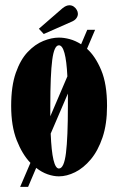

<svg xmlns="http://www.w3.org/2000/svg" viewBox="-20 -676 460 748"><path d="M58.5 52 98.5 -41.5Q66.5 -75 45 -130Q23.5 -185 23.5 -263.5Q23.5 -340.5 41.5 -392Q59.5 -443.5 88 -473.5Q116.5 -503.5 148.8 -516.5Q181 -529.5 209.5 -529.5Q229.5 -529.5 251.8 -523.5Q274 -517.5 296 -503.5L320 -560H350.5L319 -486Q351.5 -457 374.2 -403Q397 -349 397 -263.5Q397 -192.5 379.5 -140.8Q362 -89 333.8 -55.2Q305.5 -21.5 272.8 -5.2Q240 11 209.5 11Q188.5 11 165.5 3Q142.5 -5 121 -22L89.5 52ZM176 -263.5Q176 -242 176 -223L242.5 -378.5Q236.5 -499.5 209.5 -499.5Q191 -499.5 183.5 -442.5Q176 -385.5 176 -263.5ZM209.5 -19.5Q229.5 -19.5 237 -80Q244.5 -140.5 244.5 -263.5Q244.5 -289.5 244.5 -311.5L177.5 -155.5Q183 -19.5 209.5 -19.5ZM150.5 -543.5 131.5 -564 223 -643.5Q237.5 -655.5 250.5 -655.5Q260 -655.5 267.5 -650.2Q275 -645 279 -637.5Q283.5 -630 283.5 -622Q283.5 -613 277.2 -604.5Q271 -596 257 -590.5Z"/></svg>

Font: Imbue 50pt Black
Style: Regular
Weight: 900
Designer: Tyler Finck
Foundry: Etcetera Type Company
Version: Version 1.102; ttfautohint (v1.8.3)